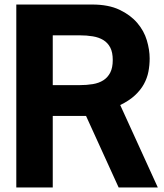

<svg xmlns="http://www.w3.org/2000/svg" viewBox="-20 -692 724 848"><path d="M504 136 360 -180H213V136H52V-672H387Q459 -672 507.5 -649Q556 -626 586 -591Q616 -556 628.5 -514Q641 -472 641 -434Q641 -404 635.5 -375.5Q630 -347 615.5 -320.5Q601 -294 575.5 -270.5Q550 -247 511 -228L677 136ZM213 -316H331Q363 -316 390 -320.5Q417 -325 436.5 -337.5Q456 -350 467 -371.5Q478 -393 478 -427Q478 -461 467 -482Q456 -503 436.5 -515Q417 -527 390 -531.5Q363 -536 331 -536H213Z"/></svg>

Font: Cafe24 Ohsquare
Style: Bold
Weight: 700
Designer: Cafe24 thkim, hmlim, mnelim, nhlee, sslee, sskim, smlim, yjkim, sdjeong, hskwak & 4IRTF
Foundry: Cafe24
Version: Version 1.000